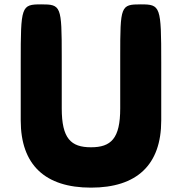

<svg xmlns="http://www.w3.org/2000/svg" viewBox="-20 -845 833 880"><path d="M625 -825C533 -825 531 -818 531 -587V-348C531 -210 489 -170 397 -170C305 -170 263 -210 263 -348V-587C263 -818 260 -825 169 -825C77 -825 75 -817 75 -559V-293C75 -89 187 15 397 15C607 15 719 -89 719 -293V-559C719 -817 716 -825 625 -825Z"/></svg>

Font: Hussar Print
Style: Bold
Weight: 700
Foundry: Cannot Into Space Fonts
Version: Version 2.00